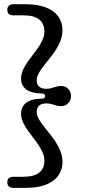

<svg xmlns="http://www.w3.org/2000/svg" viewBox="-20 -760 401 908"><path d="M193.5 -305.5C193.5 -298.5 189 -293.5 179 -293.5C113 -293.5 79.5 -266.5 79.5 -221.5C79.5 -147 190 -76.5 190 -1C190 51 155.5 76 91 76H43C24 76 14.5 84.5 14.5 102C14.5 118 24 128.5 43 128.5H101C219.5 128.5 275.5 77.5 275.5 5C275.5 -96 153.5 -171 153.5 -229.5C153.5 -256 168 -271 199.5 -271C229 -271 240 -258 269.5 -258C298.5 -258 316 -282 316 -305.5C316 -329.5 298.5 -353.5 269.5 -353.5C240 -353.5 229 -340 199.5 -340C168 -340 153.5 -355 153.5 -381.5C153.5 -440.5 275.5 -516 275.5 -616.5C275.5 -689 219.5 -740 101 -740H43C24 -740 14.5 -729.5 14.5 -713.5C14.5 -696.5 24 -687.5 43 -687.5H91C155.5 -687.5 190 -662 190 -610.5C190 -534.5 79.5 -465 79.5 -389C79.5 -344.5 113 -318 179 -318C189 -318 193.5 -312.5 193.5 -305.5Z"/></svg>

Font: dr Title
Style: Regular
Weight: 400
Version: Version 1.000;hotconv 1.0.109;makeotfexe 2.5.65596